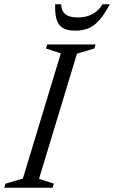

<svg xmlns="http://www.w3.org/2000/svg" viewBox="-37 -878 534 898"><path d="M247.5 -628.5 178 -651 184 -670H410L404 -651L323 -627L145.5 -41.5L215 -19L209 0H-17L-11 -19L70 -43ZM327 -796.5Q354 -796.5 375.8 -803.8Q397.5 -811 414.2 -824.8Q431 -838.5 442 -858H476.5Q451 -810 427 -783.2Q403 -756.5 376 -745.5Q349 -734.5 314.5 -734.5Q279 -734.5 257.8 -746.8Q236.5 -759 228 -786Q219.5 -813 221 -858H249.5Q249.5 -839.5 257 -825.5Q264.5 -811.5 281.5 -804Q298.5 -796.5 327 -796.5Z"/></svg>

Font: Newsreader 18pt
Style: Italic
Weight: 400
Italic angle: -17°
Version: Version 1.003